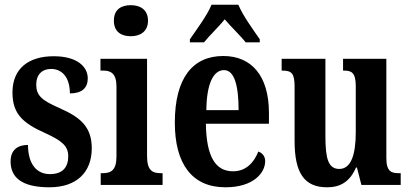

<svg xmlns="http://www.w3.org/2000/svg" viewBox="-20 -786 1745 816"><path d="M190 10C307 10 370 -55 370 -156C370 -250 318 -289 232 -327C157 -360 134 -380 134 -427C134 -468 158 -493 197 -493C244 -493 277 -457 277 -389C328 -389 353 -412 353 -453C353 -501 310 -547 208 -547C103 -547 33 -496 33 -393C33 -301 78 -262 175 -219C242 -188 270 -166 270 -122C270 -76 247 -46 192 -46C135 -46 99 -90 99 -170C59 -170 25 -152 25 -100C25 -33 71 10 190 10Z M536 -632C576 -632 609 -652 609 -698C609 -745 576 -764 536 -764C494 -764 464 -745 464 -698C464 -652 494 -632 536 -632ZM408 0H671V-50H662C627 -50 605 -63 605 -122V-536H407V-486H419C452 -486 475 -473 475 -418V-121C475 -63 452 -50 417 -50H408Z M787 -619V-606H847C869 -634 910 -672 935 -704C960 -674 1006 -630 1024 -606H1084V-619C1058 -657 1011 -721 993 -766H879C861 -721 813 -657 787 -619ZM938 10C1058 10 1107 -52 1107 -101C1107 -123 1094 -136 1078 -142C1059 -95 1026 -58 970 -58C896 -58 857 -120 855 -260H1123V-306C1123 -464 1049 -548 929 -548C798 -548 723 -453 723 -265C723 -91 795 10 938 10ZM994 -318H857C858 -428 886 -488 932 -488C976 -488 994 -423 994 -318Z M1370 10C1427 10 1467 -14 1493 -74H1497L1516 0H1683V-50H1676C1645 -50 1622 -55 1622 -114V-536H1438V-486H1441C1472 -486 1492 -480 1492 -420V-224C1492 -129 1472 -68 1422 -68C1375 -68 1363 -112 1363 -208V-536H1177V-486H1180C1220 -486 1232 -474 1232 -417V-187C1232 -51 1273 10 1370 10Z"/></svg>

Font: Noto Serif Myanmar ExtraCondensed
Style: Bold
Weight: 700
Width: 2
Designer: Ben Mitchell and the Monotype Design Team
Foundry: Monotype Imaging Inc.
Version: Version 2.106